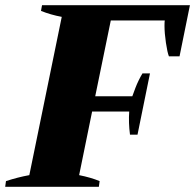

<svg xmlns="http://www.w3.org/2000/svg" viewBox="-43 -720 752 740"><path d="M689 -700 649 -503H608Q602 -518 596.5 -555Q591 -592 591 -621Q591 -635 592 -641H384L324 -349H467Q468 -353 479 -381.5Q490 -410 506 -437H535L487 -201H458Q452 -247 455 -290H312L262 -45Q307 -36 341 -22L338 0H-23L-20 -22Q26 -37 70 -45L195 -655Q152 -663 115 -678L119 -700Z"/></svg>

Font: Trirong Black
Style: Italic
Weight: 900
Italic angle: -12°
Designer: Katatrad Team
Foundry: CadsonDemak
Version: Version 1.001